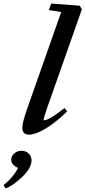

<svg xmlns="http://www.w3.org/2000/svg" viewBox="-120 -745 479 1078"><path d="M43.5 11.2Q5.4 11.2 5.4 -27.8Q5.4 -58.1 34.2 -139.2L223.6 -677.2L154.3 -688.5L167.5 -725.1L327.6 -712.9L339.8 -692.9L145 -140.1Q125.5 -84 125.5 -73.7Q125.5 -69.8 129.4 -69.8Q135.3 -69.8 147.5 -75Q159.7 -80.1 185.1 -96.4Q210.4 -112.8 241.7 -138.2L257.3 -120.1Q190.4 -54.7 134 -21.7Q77.6 11.2 43.5 11.2ZM-88.9 313 -99.6 294.4Q-43.5 248 -18.6 197.8Q-57.1 180.2 -57.1 151.9Q-57.1 131.3 -40 116.5Q-22.9 101.6 1 101.6Q25.4 101.6 41.3 117.2Q57.1 132.8 57.1 155.8Q57.1 176.3 43.2 200.7Q29.3 225.1 5.4 247.6Q-47.9 298.8 -88.9 313Z"/></svg>

Font: Elstob 14pt
Style: Bold Italic
Weight: 700
Italic angle: -20°
Designer: Peter S. Baker
Version: Version 1.015